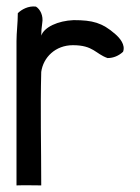

<svg xmlns="http://www.w3.org/2000/svg" viewBox="-20 -550 425 582"><path d="M30 12C56 11 79 12 105 12C105 -103 102 -220 105 -332C111 -376 148 -413 201 -413C263 -413 269 -387 306 -374C324 -374 340 -381 353 -393C361 -414 343 -435 329 -447C290 -481 261 -489 203 -489C156 -487 114 -468 105 -442C105 -454 106 -467 108 -480C112 -502 102 -522 89 -530C66 -533 45 -521 34 -510C34 -480 30 -452 30 -425Z"/></svg>

Font: Snowfall
Style: Regular
Weight: 400
Designer: Jasper
Foundry: Cannot Into Space Fonts
Version: Version 0.9